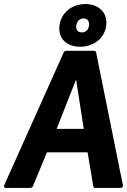

<svg xmlns="http://www.w3.org/2000/svg" viewBox="-35 -917 628 949"><path d="M378 -826C395 -826 408 -814 405 -791C402 -767 387 -757 370 -757C351 -757 339 -768 342 -791C345 -813 360 -826 378 -826ZM361 -686C426 -686 482 -726 490 -791C498 -855 452 -897 387 -897C321 -897 267 -855 259 -791C251 -726 295 -686 361 -686ZM245 -280 341 -524 379 -280ZM426 3C427 8 430 12 436 12H558C577 12 572 -4 572 -4L440 -658C439 -663 435 -666 429 -666H293C288 -666 282 -663 280 -658L-13 -4C-21 14 -4 12 -4 12H114C119 12 126 8 128 3L197 -164H398Z"/></svg>

Font: Falling Sky
Style: BdObl
Weight: 700
Designer: Paul D. Hunt
Foundry: Adobe Systems Incorporated
Version: Version 1.02